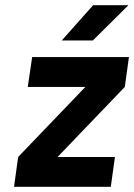

<svg xmlns="http://www.w3.org/2000/svg" viewBox="-20 -720 517 740"><path d="M218 -564H338L475 -700H339ZM34 0H407L423 -115H202L461 -385L477 -500H104L87 -385H309L50 -115Z"/></svg>

Font: Unageo
Style: SemiBold-Italic
Weight: 600
Designer: Richard Sepsi
Foundry: Richard Sepsi
Version: Version 2.000